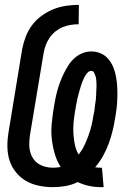

<svg xmlns="http://www.w3.org/2000/svg" viewBox="-20 -763 540 791"><path d="M394 8Q369 8 345 2.5Q321 -3 300 -13Q276 -1 249.5 3.5Q223 8 198 8Q168 8 139.5 2Q111 -4 87.5 -17.5Q64 -31 46 -53Q28 -75 19.5 -101.5Q11 -128 10.5 -157.5Q10 -187 15 -217L71 -559Q76 -585 85.5 -610.5Q95 -636 111.5 -658.5Q128 -681 151.5 -698Q175 -715 200 -725Q225 -735 252 -739Q279 -743 305 -743L304 -663Q288 -663 271.5 -660.5Q255 -658 239 -651.5Q223 -645 209 -634Q195 -623 185 -608.5Q175 -594 169 -578Q163 -562 160 -546L103 -204Q101 -187 100.5 -170.5Q100 -154 104 -138.5Q108 -123 116.5 -110Q125 -97 138 -88.5Q151 -80 166.5 -76Q182 -72 199 -72Q207 -72 215 -73Q223 -74 230 -75Q214 -100 205.5 -129.5Q197 -159 193.5 -189.5Q190 -220 193 -252Q196 -284 201 -316Q204 -334 207.5 -352.5Q211 -371 216 -389Q221 -407 227.5 -424.5Q234 -442 242.5 -459.5Q251 -477 261.5 -493.5Q272 -510 287 -523.5Q302 -537 320 -544Q338 -551 356 -551Q378 -551 396.5 -542.5Q415 -534 427.5 -518.5Q440 -503 447.5 -484Q455 -465 458.5 -444.5Q462 -424 463 -403Q464 -382 463.5 -361Q463 -340 460.5 -318.5Q458 -297 454 -275Q450 -249 443.5 -222.5Q437 -196 427.5 -170.5Q418 -145 404.5 -120.5Q391 -96 372 -74Q378 -73 383.5 -72.5Q389 -72 394 -72H400L407 8ZM304 -126Q318 -144 327.5 -164Q337 -184 344.5 -204.5Q352 -225 357 -246Q362 -267 365 -288Q367 -296 368.5 -304.5Q370 -313 370.5 -321Q371 -329 372.5 -337Q374 -345 375 -353.5Q376 -362 376 -370Q376 -378 376.5 -386Q377 -394 377.5 -402Q378 -410 377.5 -418Q377 -426 376.5 -434Q376 -442 373.5 -449.5Q371 -457 367.5 -464Q364 -471 356 -471Q347 -471 340 -463Q333 -455 328.5 -446.5Q324 -438 320.5 -429Q317 -420 314 -411Q311 -402 308.5 -393Q306 -384 303.5 -375Q301 -366 299 -357Q297 -348 295.5 -339Q294 -330 292 -321Q290 -312 289 -303Q285 -280 283 -257Q281 -234 282.5 -211Q284 -188 288.5 -166.5Q293 -145 304 -126Z"/></svg>

Font: Iosevka Curly Slab Medium
Style: Italic
Weight: 500
Italic angle: -9°
Monospace: yes
Designer: Belleve Invis
Foundry: Belleve Invis
Version: Version 22.1.2; ttfautohint (v1.8.4)